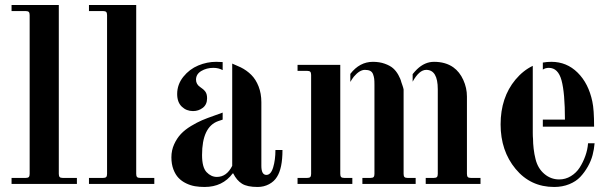

<svg xmlns="http://www.w3.org/2000/svg" viewBox="-20 -732 2436 764"><path d="M26 0H286V-24H230C224 -24 219.8 -25.2 217.5 -27.5C215.2 -29.8 214 -34 214 -40V-712H26V-688H82C88 -688 92.2 -686.8 94.5 -684.5C96.8 -682.2 98 -678 98 -672V-40C98 -34 96.8 -29.8 94.5 -27.5C92.2 -25.2 88 -24 82 -24H26Z M334 0H594V-24H538C532 -24 527.8 -25.2 525.5 -27.5C523.2 -29.8 522 -34 522 -40V-712H334V-688H390C396 -688 400.2 -686.8 402.5 -684.5C404.8 -682.2 406 -678 406 -672V-40C406 -34 404.8 -29.8 402.5 -27.5C400.2 -25.2 396 -24 390 -24H334Z M866 -485V-453C855.3 -459 843 -462 829 -462C811 -462 795 -457.8 781 -449.5C767 -441.2 760 -429.7 760 -415C760 -403 765.3 -393.3 776 -386C785.3 -380 792.3 -373.8 797 -367.5C801.7 -361.2 804 -352.3 804 -341C804 -324.3 798.3 -311.7 787 -303C775.7 -294.3 762.7 -290 748 -290C730.7 -290 715.8 -295.8 703.5 -307.5C691.2 -319.2 685 -336 685 -358C685 -383.3 693.2 -406.2 709.5 -426.5C725.8 -446.8 745.7 -461.8 769 -471.5C792.3 -481.2 816 -486 840 -486C848.7 -486 857.3 -485.7 866 -485ZM866 -485ZM904 -72ZM866 -284V-256L848 -250C805.3 -234.7 784 -189.7 784 -115C784 -82.3 790 -59.7 802 -47C814 -34.3 827.7 -28 843 -28C869 -28 889.3 -42.7 904 -72V-479L938 -464C954 -456 968 -446 980 -434C992 -422 1001.7 -406.7 1009 -388C1016.3 -369.3 1020 -348.3 1020 -325V-72C1020 -48 1026.7 -36 1040 -36C1052 -36 1061 -46 1067 -66C1073 -86 1076 -109 1076 -135H1104C1104 -86.3 1096.7 -50.7 1082 -28C1074.7 -16 1064.2 -6.3 1050.5 1C1036.8 8.3 1021.7 12 1005 12C977.7 12 957 7.7 943 -1C929 -9.7 917.3 -23.3 908 -42H906C879.3 -6 842 12 794 12C780.7 12 768 11 756 9C744 7 732.2 3.2 720.5 -2.5C708.8 -8.2 698.8 -15.3 690.5 -24C682.2 -32.7 675.3 -44 670 -58C664.7 -72 662 -88 662 -106C662 -124.7 665.7 -142 673 -158C680.3 -174 689.3 -187.7 700 -199C710.7 -210.3 724 -220.8 740 -230.5C756 -240.2 770.7 -247.8 784 -253.5C797.3 -259.2 812.7 -265 830 -271ZM866 -284ZM866 -256Z M1622 -437V-407C1639.3 -438.3 1657.3 -454 1676 -454C1706.7 -454 1722 -428.3 1722 -377V-40C1722 -34 1720.8 -29.8 1718.5 -27.5C1716.2 -25.2 1712 -24 1706 -24H1674V0H1892V-24H1854C1848 -24 1843.8 -25.2 1841.5 -27.5C1839.2 -29.8 1838 -34 1838 -40V-348C1838 -370.7 1833.2 -392.7 1823.5 -414C1813.8 -435.3 1800.7 -452 1784 -464C1763.3 -478.7 1737.7 -486 1707 -486C1682.3 -486 1659.7 -476 1639 -456C1633 -450 1627.3 -443.7 1622 -437ZM1622 -407ZM1586 -376V-236V-40C1586 -34 1587.2 -29.8 1589.5 -27.5C1591.8 -25.2 1596 -24 1602 -24H1634V0H1422V-24H1454C1460 -24 1464.2 -25.2 1466.5 -27.5C1468.8 -29.8 1470 -34 1470 -40V-395C1470 -405 1469.7 -412.8 1469 -418.5C1468.3 -424.2 1466.8 -430.2 1464.5 -436.5C1462.2 -442.8 1458.3 -447.3 1453 -450C1447.7 -452.7 1440.7 -454 1432 -454C1418 -454 1403.3 -445 1388 -427C1383.3 -421 1378.7 -414 1374 -406V-438C1398.7 -470 1428.7 -486 1464 -486C1481.3 -486 1497 -483.5 1511 -478.5C1525 -473.5 1536 -467.5 1544 -460.5C1552 -453.5 1559 -444.7 1565 -434C1571 -423.3 1575 -413.7 1577 -405C1577.7 -403 1579.2 -398.7 1581.5 -392C1583.8 -385.3 1585.3 -380 1586 -376ZM1374 -406ZM1334 -40V-474H1164V-450H1202C1208 -450 1212.2 -448.8 1214.5 -446.5C1216.8 -444.2 1218 -440 1218 -434V-40C1218 -34 1216.8 -29.8 1214.5 -27.5C1212.2 -25.2 1208 -24 1202 -24H1164V0H1382V-24H1350C1344 -24 1339.8 -25.2 1337.5 -27.5C1335.2 -29.8 1334 -34 1334 -40ZM1374 -438Z M2100 -203V-470C2074.7 -458 2051.7 -439.7 2031 -415C1991.7 -367.7 1972 -308.3 1972 -237C1972 -167 1991.8 -108 2031.5 -60C2071.2 -12 2122.3 12 2185 12C2207 12 2227 8.3 2245 1C2263 -6.3 2277.7 -16 2289 -28C2300.3 -40 2310.3 -53.7 2319 -69C2327.7 -84.3 2334 -99.7 2338 -115C2342 -130.3 2344.7 -146 2346 -162H2320C2318.7 -144.7 2315 -127.7 2309 -111C2303 -94.3 2295.5 -79 2286.5 -65C2277.5 -51 2265.8 -39.7 2251.5 -31C2237.2 -22.3 2221.7 -18 2205 -18C2183 -18 2163.3 -25.3 2146 -40C2128.7 -54.7 2117 -74.3 2111 -99C2107.7 -111.7 2105.2 -125.3 2103.5 -140C2101.8 -154.7 2101 -167.7 2101 -179C2100.3 -185.7 2100 -193.7 2100 -203ZM2140 -256V-228H2344C2344 -273.3 2341.7 -306.7 2337 -328C2327 -376 2307.5 -414.3 2278.5 -443C2249.5 -471.7 2214.7 -486 2174 -486C2162 -486 2150.7 -485 2140 -483V-455C2146.7 -459.7 2154.7 -462 2164 -462C2188.7 -462 2205.5 -445.3 2214.5 -412C2223.5 -378.7 2228 -326.7 2228 -256Z"/></svg>

Font: Km Standard TT
Style: Bold
Weight: 700
Designer: Alexey Kryukov <alexios@thessalonica.org.ru>
Version: Version 2.0.2